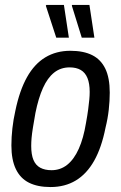

<svg xmlns="http://www.w3.org/2000/svg" viewBox="-20 -743 489 775"><path d="M184 12Q132 12 97 -5.5Q62 -23 44 -60.5Q26 -98 26 -156Q26 -189 30 -225Q34 -261 42 -296Q59 -378 89 -431.5Q119 -485 163 -511.5Q207 -538 264 -538Q317 -538 352 -520.5Q387 -503 405 -466Q423 -429 423 -369Q423 -336 419 -300Q415 -264 406 -228Q390 -147 360 -94Q330 -41 286 -14.5Q242 12 184 12ZM188 -56Q224 -56 251.5 -78Q279 -100 298 -142.5Q317 -185 327 -246Q333 -279 336 -302Q339 -325 340.5 -341.5Q342 -358 342 -372Q342 -406 333 -428Q324 -450 306 -460.5Q288 -471 261 -471Q225 -471 198.5 -450Q172 -429 153.5 -388Q135 -347 123 -287Q117 -253 113 -228.5Q109 -204 107.5 -186.5Q106 -169 106 -154Q106 -119 115 -97.5Q124 -76 142.5 -66Q161 -56 188 -56ZM310 -591 270 -720 271 -723H341L361 -591ZM207 -591 165 -720 167 -723H238L258 -591Z"/></svg>

Font: Archivo Condensed
Style: Italic
Weight: 400
Width: 3
Italic angle: -10°
Designer: Hector Gatti
Foundry: Omnibus-Type
Version: Version 2.001